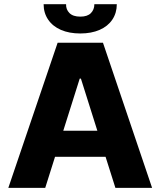

<svg xmlns="http://www.w3.org/2000/svg" viewBox="-20 -915 782 935"><path d="M20.5 0 260.7 -707H481.4L720.7 0H542L494.1 -151.4H248L200.2 0ZM454.1 -278.3 374 -532.2H368.2L288.1 -278.3ZM371.1 -752Q316.9 -752 276.6 -769.5Q236.3 -787.1 214.4 -819.6Q192.4 -852.1 192.4 -894.5H301.8Q300.8 -869.1 318.1 -851.6Q335.4 -834 371.1 -834Q405.8 -834 422.6 -851.1Q439.5 -868.2 439.5 -894.5H548.8Q548.8 -852.1 527.1 -819.6Q505.4 -787.1 465.1 -769.5Q424.8 -752 371.1 -752Z"/></svg>

Font: Pretendard Std ExtraBold
Style: Regular
Weight: 800
Designer: Base glyphs from Inter by Rasmus Andersson; Hangeul glyphs from Noto Sans CJK(Source Han Sans) by Jang Soo-young and Kan
Foundry: Kil Hyung-jin
Version: Version 1.309